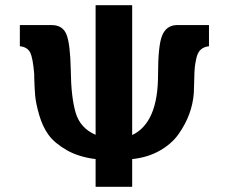

<svg xmlns="http://www.w3.org/2000/svg" viewBox="-20 -715 888 735"><path d="M56 -538V-619H178Q220 -619 234.5 -583Q249 -547 251 -445Q252 -344 269.5 -284Q287 -224 346 -199V-695H486V-198Q585 -245 585 -428Q585 -540 600.5 -578.5Q616 -617 655 -619H733H780V-538Q761 -536 749 -525.5Q737 -515 732 -493.5Q727 -472 725.5 -455.5Q724 -439 723.5 -406.5Q723 -374 722 -359Q719 -318 704.5 -278.5Q690 -239 663.5 -201.5Q637 -164 591 -138Q545 -112 486 -106V0H346V-106Q281 -114 235 -140.5Q189 -167 166 -198.5Q143 -230 130 -275Q117 -320 114.5 -350.5Q112 -381 111 -419Q111 -427 111 -431Q106 -493 95.5 -514Q85 -535 56 -538Z"/></svg>

Font: Coval
Style: ExtraBold
Weight: 800
Foundry: Context Ltd
Version: Version 001.000